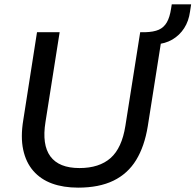

<svg xmlns="http://www.w3.org/2000/svg" viewBox="-20 -853 898 882"><path d="M339 9Q271 9 219 -10Q167 -29 133 -68Q99 -107 86.5 -165.5Q74 -224 87 -302L150 -705H254L189 -293Q172 -188 211.5 -134.5Q251 -81 345 -81Q436 -81 488 -127Q540 -173 556 -275L624 -705H727L659 -274Q644 -181 605.5 -118Q567 -55 501 -23Q435 9 339 9ZM694 -649 643 -684 646 -705Q686 -706 709.5 -716.5Q733 -727 746.5 -750.5Q760 -774 766 -814L769 -833H858L853 -800Q847 -756 826 -723.5Q805 -691 772 -671.5Q739 -652 694 -649Z"/></svg>

Font: Nunito Sans 12pt SemiBold
Style: Italic
Weight: 600
Italic angle: -9°
Designer: Vernon Adams
Foundry: Vernon Adams
Version: Version 3.101;gftools[0.9.27]